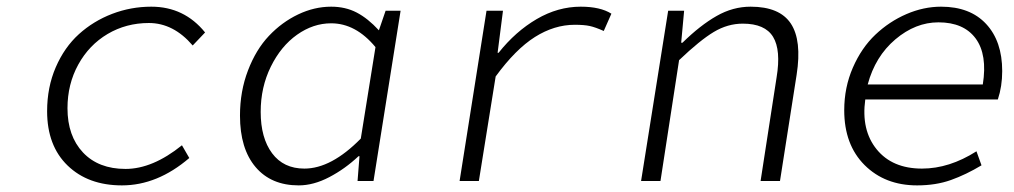

<svg xmlns="http://www.w3.org/2000/svg" viewBox="-20 -542 3038 575"><path d="M345.2 13.2Q244.1 13.2 182.6 -46.1Q121.1 -105.5 121.1 -209Q121.1 -280.8 147 -340.6Q172.9 -400.4 216.3 -439.7Q259.8 -479 315.9 -500.5Q372.1 -522 433.1 -522Q531.7 -522 594.2 -444.8L557.1 -405.8Q499.5 -473.1 425.8 -473.1Q357.9 -473.1 302.2 -440.2Q246.6 -407.2 214.4 -348.6Q182.1 -290 182.1 -217.8Q182.1 -134.8 228.5 -85.4Q274.9 -36.1 356 -36.1Q437 -36.1 524.9 -106.9L546.9 -68.8Q451.2 13.2 345.2 13.2Z M874.5 13.2Q792 13.2 745.4 -41.7Q698.7 -96.7 698.7 -195.8Q698.7 -268.6 722.7 -331.1Q746.6 -393.6 785.4 -434.6Q824.2 -475.6 872.8 -498.8Q921.4 -522 971.7 -522Q1014.6 -522 1048.3 -504.4Q1082 -486.8 1114.7 -451.2L1134.8 -509.8H1179.7L1098.6 0H1050.8L1056.6 -74.2H1053.7Q1013.2 -36.1 966.1 -11.5Q918.9 13.2 874.5 13.2ZM891.6 -37.1Q972.2 -37.1 1060.5 -127L1104.5 -400.9Q1045.4 -472.2 971.7 -472.2Q918 -472.2 869.6 -438Q821.3 -403.8 791 -342.3Q760.7 -280.8 760.7 -207Q760.7 -128.9 794.9 -83Q829.1 -37.1 891.6 -37.1Z M1356.4 0 1437 -509.8H1486.3L1470.2 -383.8H1473.1Q1523.9 -447.8 1587.4 -484.9Q1650.9 -522 1719.2 -522Q1777.8 -522 1811 -501L1788.1 -449.2Q1763.2 -460.4 1746.3 -464.1Q1729.5 -467.8 1701.2 -467.8Q1640.1 -467.8 1582 -431.2Q1523.9 -394.5 1464.4 -313L1414.1 0Z M1899.9 0 1981 -509.8H2028.8L2020 -414.1H2023.9Q2077.1 -466.3 2126 -494.1Q2174.8 -522 2228 -522Q2314.9 -522 2348.4 -471.4Q2381.8 -420.9 2365.7 -317.9L2315.9 0H2257.8L2305.7 -310.1Q2319.3 -392.1 2295.2 -431.6Q2271 -471.2 2204.6 -471.2Q2159.2 -471.2 2117.7 -446.3Q2076.2 -421.4 2013.7 -361.8L1958 0Z M2726.6 13.2Q2630.4 13.2 2569.3 -47.6Q2508.3 -108.4 2508.3 -211.9Q2508.3 -280.3 2534.2 -339.6Q2560.1 -398.9 2601.6 -438.2Q2643.1 -477.5 2694.6 -499.8Q2746.1 -522 2798.3 -522Q2885.3 -522 2933.3 -470.2Q2981.4 -418.5 2981.4 -329.1Q2981.4 -283.2 2968.3 -244.1H2571.3Q2558.6 -152.3 2605.5 -94.7Q2652.3 -37.1 2741.2 -37.1Q2822.8 -37.1 2904.3 -88.9L2919.4 -46.9Q2873 -19 2827.9 -2.9Q2782.7 13.2 2726.6 13.2ZM2578.6 -289.1H2923.3Q2937.5 -378.4 2901.9 -426.8Q2866.2 -475.1 2790.5 -475.1Q2721.7 -475.1 2661.4 -424.1Q2601.1 -373 2578.6 -289.1Z"/></svg>

Font: Office Code Pro Light Italic
Style: Regular
Weight: 300
Italic angle: -9°
Designer: Nathan Rutzky & Paul D. Hunt
Foundry: Adobe Systems Incorporated
Version: Version 1.004;PS 001.004;hotconv 1.0.70;makeotf.lib2.5.58329